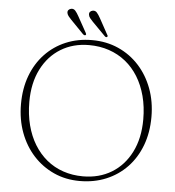

<svg xmlns="http://www.w3.org/2000/svg" viewBox="-59 -921 905 993"><g transform="rotate(5 394.0 -425.0)"><path d="M393 -714.5Q467 -714.5 529.2 -686.8Q591.5 -659 637 -609Q682.5 -559 707.5 -491.8Q732.5 -424.5 732.5 -345Q732.5 -264 707.5 -197.5Q682.5 -131 636.8 -83Q591 -35 528.5 -9Q466 17 391 17Q318 17 256.8 -10.8Q195.5 -38.5 150 -88.5Q104.5 -138.5 79.5 -206Q54.5 -273.5 54.5 -353Q54.5 -434 79.2 -500.2Q104 -566.5 149.5 -614.5Q195 -662.5 257 -688.5Q319 -714.5 393 -714.5ZM691.5 -329Q691.5 -394 676.8 -449.8Q662 -505.5 635 -549.2Q608 -593 569.5 -624Q531 -655 483 -671.2Q435 -687.5 379.5 -687.5Q296.5 -687.5 232.8 -648.5Q169 -609.5 132.8 -537.8Q96.5 -466 96.5 -368.5Q96.5 -303 111 -247.2Q125.5 -191.5 152.5 -147.5Q179.5 -103.5 217.5 -72.2Q255.5 -41 303.2 -24.8Q351 -8.5 406 -8.5Q490 -8.5 554.2 -47.5Q618.5 -86.5 655 -158.8Q691.5 -231 691.5 -329ZM310.5 -831 356 -749Q358 -746 358.5 -742.8Q359 -739.5 356.5 -737.5Q353 -735.5 349.8 -736.5Q346.5 -737.5 343.5 -740L276 -809.5Q268 -818 261.5 -825.8Q255 -833.5 253 -842.5Q251 -852.5 256.5 -858.8Q262 -865 270.5 -866.5Q283.5 -868.5 292.2 -858.5Q301 -848.5 310.5 -831ZM422.5 -831 467.5 -749Q470 -746 470.2 -742.8Q470.5 -739.5 468 -737.5Q465 -735.5 461.8 -736.5Q458.5 -737.5 456 -740L387.5 -809.5Q379.5 -818 373 -825.8Q366.5 -833.5 365 -842.5Q363 -852.5 368.2 -858.8Q373.5 -865 382.5 -866.5Q395.5 -868.5 404.2 -858.5Q413 -848.5 422.5 -831Z"/></g></svg>

Font: Fraunces Thin
Style: Regular
Weight: 250
Version: Version 1.000;[b76b70a41]